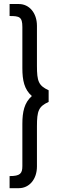

<svg xmlns="http://www.w3.org/2000/svg" viewBox="-20 -728 295 977"><path d="M28.8 229.5H76.2C128.4 229.5 168 184.6 168 119.1V-85C168 -165 176.8 -186 227.5 -209.5V-268.6C176.3 -292.5 168 -314 168 -393.1V-596.7C168 -662.6 128.4 -707.5 76.2 -707.5H28.8V-646.5C79.1 -646.5 93.8 -642.1 93.8 -590.3V-381.3C93.8 -319.3 103.5 -272.9 142.1 -239.3C103.5 -205.1 93.8 -158.7 93.8 -97.2V116.7C93.8 154.8 83 168 28.8 168Z"/></svg>

Font: Now SemiBold
Style: Regular
Weight: 600
Designer: Alfredo Marco Pradil
Foundry: Alfredo Marco Pradil
Version: Version 1.200;hotconv 1.0.109;makeotfexe 2.5.65596